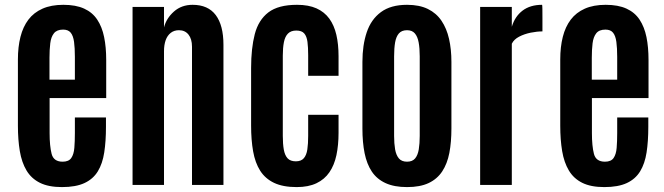

<svg xmlns="http://www.w3.org/2000/svg" viewBox="-20 -761 2733 790"><path d="M234.9 8.8Q179.7 8.8 144.3 -8.8Q108.9 -26.4 89.1 -59.6Q69.3 -92.8 61.5 -139.4Q53.7 -186 53.7 -243.7V-516.6Q53.7 -567.9 64.2 -609.4Q74.7 -650.9 96.9 -680.2Q119.1 -709.5 154.8 -725.3Q190.4 -741.2 240.7 -741.2Q292 -741.2 326.2 -725.6Q360.4 -710 380.1 -680.2Q399.9 -650.4 408.4 -608.6Q417 -566.9 417 -514.2V-357.4H184.1V-213.4Q184.1 -160.2 192.4 -127.9Q200.7 -95.7 237.8 -95.7Q262.7 -95.7 273.2 -110.8Q283.7 -126 285.9 -152.6Q288.1 -179.2 288.1 -213.4V-277.8H416V-238.8Q416 -179.7 408.9 -133.8Q401.9 -87.9 382.6 -56.2Q363.3 -24.4 327.6 -7.8Q292 8.8 234.9 8.8ZM183.6 -433.1H288.1V-526.9Q288.1 -563.5 284.7 -588.6Q281.2 -613.8 271 -626.5Q260.7 -639.2 239.7 -639.2Q213.9 -639.2 201.9 -624Q189.9 -608.9 186.8 -582.8Q183.6 -556.6 183.6 -523.4Z M525.4 0V-732.4H654.8V-648.4Q664.6 -686 695.8 -713.6Q727.1 -741.2 772.5 -741.2Q835.9 -741.2 867.7 -699Q899.4 -656.7 899.4 -576.7V0H770V-568.8Q770 -600.6 755.6 -618.7Q741.2 -636.7 716.3 -636.7Q696.3 -636.7 682.4 -625.7Q668.5 -614.7 661.6 -595.5Q654.8 -576.2 654.8 -550.3V0Z M1200.7 8.8Q1144.5 8.8 1107.9 -8.5Q1071.3 -25.9 1050.5 -58.6Q1029.8 -91.3 1021.5 -138.2Q1013.2 -185.1 1013.2 -244.1V-481.4Q1013.2 -562.5 1028.3 -620.6Q1043.5 -678.7 1084.2 -710Q1125 -741.2 1202.1 -741.2Q1249.5 -741.2 1282.2 -726.6Q1314.9 -711.9 1335 -684.3Q1355 -656.7 1364 -617.7Q1373 -578.6 1373 -529.8V-449.2H1248V-534.2Q1248 -565.9 1245.1 -588.6Q1242.2 -611.3 1231.9 -623.3Q1221.7 -635.3 1199.2 -635.3Q1177.2 -635.3 1165 -623Q1152.8 -610.8 1148.2 -587.6Q1143.6 -564.5 1143.6 -532.2V-202.1Q1143.6 -168.9 1147.7 -145.5Q1151.9 -122.1 1163.3 -109.6Q1174.8 -97.2 1197.3 -97.2Q1219.2 -97.2 1230.2 -110.1Q1241.2 -123 1244.6 -146.5Q1248 -169.9 1248 -201.7V-288.6H1373V-214.4Q1373 -164.1 1364.3 -122.8Q1355.5 -81.5 1335.4 -52.2Q1315.4 -22.9 1282.2 -7.1Q1249 8.8 1200.7 8.8Z M1654.8 8.8Q1602.1 8.8 1566.4 -7.6Q1530.8 -23.9 1510 -54.9Q1489.3 -85.9 1480.2 -130.6Q1471.2 -175.3 1471.2 -232.4V-506.3Q1471.2 -575.2 1489 -628.2Q1506.8 -681.2 1547.4 -711.2Q1587.9 -741.2 1654.8 -741.2Q1705.6 -741.2 1740.5 -724.1Q1775.4 -707 1796.6 -675.5Q1817.9 -644 1827.6 -601.1Q1837.4 -558.1 1837.4 -506.3V-232.4Q1837.4 -176.3 1828.9 -131.8Q1820.3 -87.4 1799.6 -55.9Q1778.8 -24.4 1743.7 -7.8Q1708.5 8.8 1654.8 8.8ZM1654.8 -95.7Q1676.8 -95.7 1688 -109.1Q1699.2 -122.6 1703.1 -146.5Q1707 -170.4 1707 -201.7V-529.3Q1707 -562.5 1702.6 -586.4Q1698.2 -610.4 1687 -623.5Q1675.8 -636.7 1654.8 -636.7Q1632.8 -636.7 1621.3 -623.5Q1609.9 -610.4 1605.7 -586.4Q1601.6 -562.5 1601.6 -529.3V-201.7Q1601.6 -170.4 1605.7 -146.5Q1609.9 -122.6 1621.3 -109.1Q1632.8 -95.7 1654.8 -95.7Z M1955.6 0V-732.4H2085.9V-650.9Q2098.6 -693.4 2130.1 -717.3Q2161.6 -741.2 2210.4 -741.2Q2211.4 -741.2 2211.7 -724.6Q2211.9 -708 2211.9 -686.5Q2211.9 -665 2211.9 -648.4Q2211.9 -631.8 2211.9 -631.8Q2189.5 -631.8 2163.3 -626.5Q2137.2 -621.1 2116 -610.1Q2094.7 -599.1 2085.9 -581.1V0Z M2466.3 8.8Q2411.1 8.8 2375.7 -8.8Q2340.3 -26.4 2320.6 -59.6Q2300.8 -92.8 2293 -139.4Q2285.2 -186 2285.2 -243.7V-516.6Q2285.2 -567.9 2295.7 -609.4Q2306.2 -650.9 2328.4 -680.2Q2350.6 -709.5 2386.2 -725.3Q2421.9 -741.2 2472.2 -741.2Q2523.4 -741.2 2557.6 -725.6Q2591.8 -710 2611.6 -680.2Q2631.3 -650.4 2639.9 -608.6Q2648.4 -566.9 2648.4 -514.2V-357.4H2415.5V-213.4Q2415.5 -160.2 2423.8 -127.9Q2432.1 -95.7 2469.2 -95.7Q2494.1 -95.7 2504.6 -110.8Q2515.1 -126 2517.3 -152.6Q2519.5 -179.2 2519.5 -213.4V-277.8H2647.5V-238.8Q2647.5 -179.7 2640.4 -133.8Q2633.3 -87.9 2614 -56.2Q2594.7 -24.4 2559.1 -7.8Q2523.4 8.8 2466.3 8.8ZM2415 -433.1H2519.5V-526.9Q2519.5 -563.5 2516.1 -588.6Q2512.7 -613.8 2502.4 -626.5Q2492.2 -639.2 2471.2 -639.2Q2445.3 -639.2 2433.3 -624Q2421.4 -608.9 2418.2 -582.8Q2415 -556.6 2415 -523.4Z"/></svg>

Font: Antonio
Style: Bold
Weight: 700
Designer: Vernon Adams
Foundry: Vernon Adams
Version: Version 1.002